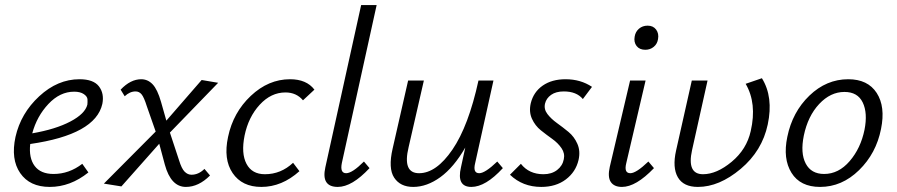

<svg xmlns="http://www.w3.org/2000/svg" viewBox="-20 -731 3530 756"><path d="M293 -419Q348 -419 369.5 -391Q391 -363 383 -322Q356 -201 99 -164Q93 -109 116.5 -77.5Q140 -46 191 -46Q252 -46 304 -86L328 -52Q257 5 176 5Q97 5 59.5 -49.5Q22 -104 41 -192Q62 -285 134.5 -352Q207 -419 293 -419ZM324 -319Q325 -328 324.5 -339.5Q324 -351 310 -360.5Q296 -370 272 -370Q216 -370 170.5 -321.5Q125 -273 107 -206Q199 -222 257 -252.5Q315 -283 324 -319Z M734 -43Q762 -43 785 -66L807 -40Q762 5 712 5Q653 5 629 -83L607 -165L458 3L389 -8L593 -213L558 -313Q547 -348 537.5 -359.5Q528 -371 514 -371Q491 -371 471 -352L455 -378Q494 -419 536 -419Q562 -419 581 -399Q600 -379 614 -330L635 -256L774 -416L839 -405L649 -209L685 -100Q695 -67 707 -55Q719 -43 734 -43Z M1173 -336Q1147 -367 1104 -367Q1047 -367 1002.5 -318.5Q958 -270 943 -197Q929 -127 950.5 -86Q972 -45 1023 -45Q1086 -45 1134 -90L1159 -57Q1090 5 1009 5Q933 5 896 -49.5Q859 -104 878 -192Q898 -288 967.5 -353.5Q1037 -419 1122 -419Q1187 -419 1218 -378Z M1310 5Q1244 5 1261 -72L1402 -711H1463L1326 -89Q1318 -49 1343 -49Q1367 -49 1413 -95L1435 -69Q1366 5 1310 5Z M1938 -95 1960 -69Q1892 5 1836 5Q1777 5 1795 -72L1812 -150Q1767 -72 1714 -33.5Q1661 5 1607 5Q1556 5 1532 -31.5Q1508 -68 1526 -146L1587 -414H1649L1589 -152Q1564 -49 1630 -49Q1698 -49 1761.5 -142Q1825 -235 1864 -414H1923L1851 -89Q1841 -49 1867 -49Q1890 -49 1938 -95Z M2111 5Q2038 5 1988 -43L2031 -86Q2063 -45 2120 -45Q2152 -45 2173.5 -61.5Q2195 -78 2200 -104Q2205 -127 2191 -147.5Q2177 -168 2154.5 -184Q2132 -200 2109.5 -218Q2087 -236 2074.5 -263.5Q2062 -291 2070 -325Q2081 -369 2117 -394Q2153 -419 2207 -419Q2266 -419 2311 -389L2275 -341Q2250 -371 2200 -371Q2169 -371 2150 -357.5Q2131 -344 2126 -323Q2121 -301 2135.5 -282Q2150 -263 2173 -246.5Q2196 -230 2218.5 -211.5Q2241 -193 2253.5 -164.5Q2266 -136 2258 -101Q2247 -54 2208 -24.5Q2169 5 2111 5Z M2521 -535Q2498 -535 2486.5 -550Q2475 -565 2479 -587Q2482 -606 2496 -618Q2510 -630 2530 -630Q2552 -630 2563.5 -614.5Q2575 -599 2571 -577Q2568 -558 2554 -546.5Q2540 -535 2521 -535ZM2429 5Q2398 5 2385 -14.5Q2372 -34 2381 -74L2461 -414H2522L2446 -89Q2436 -49 2462 -49Q2485 -49 2533 -95L2555 -69Q2484 5 2429 5Z M2766 -414 2705 -140Q2684 -45 2748 -45Q2802 -45 2861 -94Q2920 -143 2936 -215Q2961 -324 2916 -401L2980 -423Q3026 -349 3003 -241Q2981 -137 2896.5 -66Q2812 5 2728 5Q2671 5 2649 -33Q2627 -71 2642 -138L2704 -414Z M3209 5Q3131 5 3096.5 -50.5Q3062 -106 3080 -192Q3100 -290 3167 -354.5Q3234 -419 3320 -419Q3397 -419 3432 -365Q3467 -311 3449 -223Q3430 -127 3362.5 -61Q3295 5 3209 5ZM3225 -46Q3282 -46 3325.5 -96.5Q3369 -147 3384 -220Q3397 -286 3377 -327.5Q3357 -369 3305 -369Q3250 -369 3205.5 -321.5Q3161 -274 3145 -197Q3131 -128 3152.5 -87Q3174 -46 3225 -46Z"/></svg>

Font: EauTestInfant
Style: Italic
Weight: 400
Italic angle: -12°
Designer: Christian Thalmann (Catharsis Fonts)
Version: Version 0.001;PS 000.001;hotconv 1.0.88;makeotf.lib2.5.64775